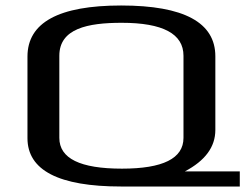

<svg xmlns="http://www.w3.org/2000/svg" viewBox="-20 -679 893 699"><path d="M853 0V-55H653C727 -94 764 -144 764 -206V-474C764 -597 650 -659 421 -659C194 -659 80 -597 80 -473V-176C80 -59 194 0 421 0ZM423 -596C573 -596 648 -556 648 -476V-177C648 -102 573 -65 424 -65C272 -65 196 -102 196 -177V-476C196 -575 299 -596 423 -596Z"/></svg>

Font: Gamestation Extended
Style: Regular
Weight: 400
Width: 7
Designer: Jonas Hecksher
Foundry: Jonas Hecksher, Playtypeª, e-types AS
Version: Version 1.003